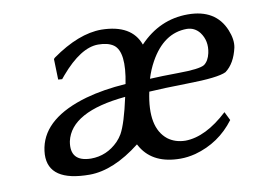

<svg xmlns="http://www.w3.org/2000/svg" viewBox="-57 -521 826 612"><g transform="rotate(-10 356.5 -214.5)"><path d="M341.8 -214.8Q164.1 -198.2 143.6 -106Q131.8 -41 200.7 -40Q252 -40 289.6 -78.1Q299.8 -88.9 306.2 -100.1Q323.7 -131.3 341.8 -214.8ZM429.7 -257.8Q466.3 -259.8 521 -260.3Q590.8 -260.7 606.9 -271Q621.6 -281.7 627 -306.2Q635.3 -344.7 613.8 -373.5Q597.7 -393.6 572.8 -394Q498 -394 452.1 -311Q438.5 -286.6 429.7 -257.8ZM285.6 -394Q229.5 -394 163.1 -316.4Q158.2 -310.5 153.8 -305.2L141.1 -306.2L139.2 -373L143.1 -377Q230.5 -439 304.2 -439Q401.9 -437.5 426.3 -369.1Q492.7 -439 583.5 -439Q673.8 -439 703.6 -366.7Q716.8 -334.5 711.9 -309.1Q700.7 -259.3 670.4 -236.8Q644 -223.6 544.9 -222.2Q464.8 -220.7 420.4 -217.8Q396.5 -105 450.7 -62Q474.1 -44.4 507.3 -43.9Q572.8 -44.9 645 -111.8L658.7 -84Q609.4 -18.1 530.3 3.4Q504.9 9.8 481.9 9.8Q395 9.8 358.4 -48.8Q356 -52.7 352.5 -59.1Q265.1 9.3 188 9.8Q54.7 9.8 57.6 -78.1Q58.1 -89.4 60.5 -101.1Q80.1 -193.8 220.2 -233.9Q277.8 -250 350.1 -254.9Q370.1 -356 335.4 -381.3Q317.4 -394 285.6 -394Z"/></g></svg>

Font: Linux Biolinum Slanted O
Style: Slanted
Weight: 400
Designer: Philipp H. Poll
Foundry: Philipp H. Poll
Version: Version 1.0.4